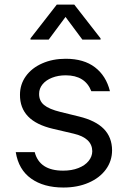

<svg xmlns="http://www.w3.org/2000/svg" viewBox="-20 -810 558 841"><path d="M49 -143.5H132.1Q153.1 -62.5 256.4 -62.5Q294.4 -62.5 323.3 -73.9Q352.3 -85.2 368.1 -104.8Q383.9 -124.3 384.2 -147.7Q383.5 -205.6 303.3 -224.4L212.4 -245.7Q138.1 -263.1 102.6 -300.4Q67.1 -337.7 67.5 -394.9Q67.5 -440.3 93.2 -476.2Q119 -512.1 164.8 -532.3Q210.6 -552.6 267.8 -552.6Q347.3 -552.6 396.1 -515.1Q445 -477.6 461.6 -410.5H380Q353 -480.1 267.8 -480.1Q234.7 -480.1 208.1 -469.6Q181.5 -459.2 166.4 -440.7Q151.3 -422.2 151.3 -399.1Q150.9 -368.3 173.1 -350Q195.3 -331.7 245 -319.6L326 -299.7Q398.8 -282 434.7 -245.4Q470.5 -208.8 470.9 -152Q470.9 -105.1 443.9 -68Q416.9 -30.9 368.4 -9.8Q320 11.4 257.8 11.4Q171.5 11.4 116.5 -27.7Q61.4 -66.8 49 -143.5ZM420.5 -636.4H340.9L267 -735.8L193.2 -636.4H113.6V-642L228.7 -789.8H305.4L420.5 -642Z"/></svg>

Font: Riot Sans
Style: Regular
Weight: 400
Designer: Rasmus Andersson
Foundry: rsms
Version: Version 4.001